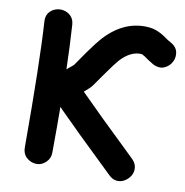

<svg xmlns="http://www.w3.org/2000/svg" viewBox="-86 -874 925 960"><g transform="rotate(10 376.0 -394.5)"><path d="M527 -20Q547 0 568.5 2Q590 4 608.5 -7Q627 -18 638 -36Q649 -54 647.5 -76Q646 -98 627 -118L447 -292L330 -408Q358 -431 370 -447Q371 -448 425 -525Q456 -569 477 -593Q529 -648 584 -643L600 -634L620 -620Q637 -609 649 -602Q680 -587 705 -597.5Q730 -608 743 -632Q756 -656 750.5 -682.5Q745 -709 715 -726Q709 -729 699 -735L676 -751Q635 -778 598 -781Q474 -793 375 -688Q347 -657 310 -605Q267 -542 260 -533Q257 -529 245.5 -520Q234 -511 225 -503Q222 -623 215 -728Q213 -755 197.5 -770.5Q182 -786 161 -790.5Q140 -795 119.5 -788Q99 -781 86 -763.5Q73 -746 75 -718Q88 -520 88 -81Q88 -50 109 -31Q130 -12 158 -11Q186 -10 208 -32Q228 -52 228 -81Q229 -221 228 -313L241 -299L349 -192L527 -20Z"/></g></svg>

Font: Balsamiq Sans
Style: Bold
Weight: 700
Designer: Michael Angeles
Foundry: Balsamiq SRL
Version: Version 1.020; ttfautohint (v1.8.4.7-5d5b);gftools[0.9.26]